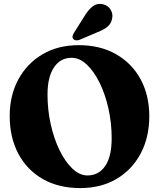

<svg xmlns="http://www.w3.org/2000/svg" viewBox="-20 -945 814 980"><path d="M382 -714.5Q491.5 -714.5 572.5 -668.2Q653.5 -622 697.8 -540.2Q742 -458.5 742 -351.5Q742 -244.5 698.2 -161.8Q654.5 -79 575.2 -32Q496 15 389.5 15Q279.5 15 198.8 -31Q118 -77 73.8 -160Q29.5 -243 29.5 -353.5Q29.5 -457 73.2 -538.8Q117 -620.5 196.2 -667.5Q275.5 -714.5 382 -714.5ZM550 -239.5Q550 -316.5 533.8 -389.8Q517.5 -463 488.8 -521.8Q460 -580.5 423.2 -615.2Q386.5 -650 345.5 -650Q288.5 -650 255.5 -601Q222.5 -552 222.5 -462Q222.5 -384 239 -310.2Q255.5 -236.5 284.2 -177.8Q313 -119 349.8 -84.2Q386.5 -49.5 426.5 -49.5Q484 -49.5 517 -97.8Q550 -146 550 -239.5ZM411.5 -863Q430.5 -895 452.8 -912.2Q475 -929.5 504.5 -923.5Q531.5 -917.5 544.5 -895.8Q557.5 -874 552.5 -851.5Q548 -825 529 -809Q510 -793 478 -781L385.5 -741.5Q377 -738.5 368 -739.2Q359 -740 354 -746.5Q348.5 -753 350.5 -761Q352.5 -769 357.5 -777.5Z"/></svg>

Font: Fraunces 72pt S050
Style: Bold
Weight: 700
Version: Version 1.000; ttfautohint (v1.8.3)